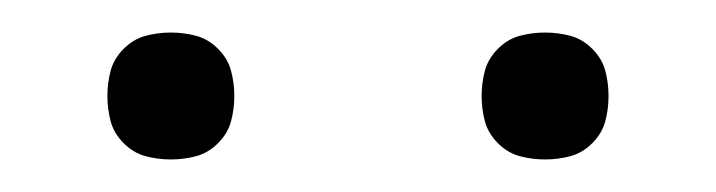

<svg xmlns="http://www.w3.org/2000/svg" viewBox="-20 -729 440 118"><path d="M315 -631Q307 -631 299.5 -633Q292 -635 286 -641Q280 -647 278 -654.5Q276 -662 276 -670Q276 -678 278 -685.5Q280 -693 286 -699Q292 -705 299.5 -707Q307 -709 315 -709Q323 -709 330.5 -707Q338 -705 344 -699Q350 -693 352 -685.5Q354 -678 354 -670Q354 -662 352 -654.5Q350 -647 344 -641Q338 -635 330.5 -633Q323 -631 315 -631ZM85 -631Q77 -631 69.5 -633Q62 -635 56 -641Q50 -647 48 -654.5Q46 -662 46 -670Q46 -678 48 -685.5Q50 -693 56 -699Q62 -705 69.5 -707Q77 -709 85 -709Q93 -709 100.5 -707Q108 -705 114 -699Q120 -693 122 -685.5Q124 -678 124 -670Q124 -662 122 -654.5Q120 -647 114 -641Q108 -635 100.5 -633Q93 -631 85 -631Z"/></svg>

Font: Iosevka Aile Extralight
Style: Regular
Weight: 200
Designer: Belleve Invis
Foundry: Belleve Invis
Version: Version 31.1.0; ttfautohint (v1.8.4)